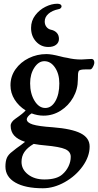

<svg xmlns="http://www.w3.org/2000/svg" viewBox="-20 -717 524 1026"><path d="M484 -382Q484 -376 480.5 -367.5Q477 -359 472 -352Q467 -346 462 -346H435Q407 -346 401 -338Q398 -332 397 -322.5Q396 -313 396 -291Q396 -240 371 -196Q346 -152 304 -125.5Q262 -99 213 -99Q181 -99 149 -111Q137 -104 130 -95Q123 -86 123 -80Q123 -62 154.5 -52Q186 -42 261 -37Q364 -29 411.5 -4.5Q459 20 459 66Q459 119 422 171Q385 223 326.5 256Q268 289 209 289Q115 289 62 258.5Q9 228 9 173Q9 144 17 126Q25 108 47 92Q66 76 92 58L114 41Q74 28 55.5 7Q37 -14 37 -45Q37 -65 63 -83Q105 -112 117 -127Q80 -150 58 -185Q36 -220 36 -261Q36 -309 63 -347Q90 -385 134 -406.5Q178 -428 228 -428Q255 -428 301 -416Q323 -410 339 -408Q375 -399 414 -399Q427 -399 449 -401L469 -402Q476 -402 480 -397Q484 -392 484 -382ZM297 -271Q297 -322 274 -356Q251 -390 217 -390Q186 -390 163.5 -355.5Q141 -321 141 -272Q141 -217 164.5 -178.5Q188 -140 222 -140Q255 -140 276 -176.5Q297 -213 297 -271ZM221 60Q194 58 160 52Q126 72 110.5 95Q95 118 95 148Q95 188 129.5 215Q164 242 217 242Q283 242 313 215Q334 197 346 172Q358 147 358 121Q358 93 328.5 80Q299 67 221 60ZM146 -568Q146 -606 168.5 -635.5Q191 -665 223.5 -681Q256 -697 286 -697Q298 -697 303.5 -693Q309 -689 309 -683Q309 -678 304.5 -673.5Q300 -669 293 -668Q259 -661 239 -643.5Q219 -626 219 -602Q219 -585 228.5 -573Q238 -561 253 -558Q272 -554 283.5 -541.5Q295 -529 295 -509Q295 -490 280 -478Q265 -466 238 -466Q199 -466 172.5 -495Q146 -524 146 -568Z"/></svg>

Font: EB Garamond SemiBold
Style: Regular
Weight: 600
Designer: Georg Duffner and Octavio Pardo
Foundry: Georg Duffner
Version: Version 1.000